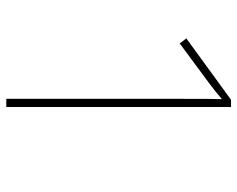

<svg xmlns="http://www.w3.org/2000/svg" viewBox="-92 -662 754 610"><g transform="rotate(90 285.0 -357.0)"><path d="M320 0V-714H297L102 -572L118 -551L241 -642C266 -661 279 -671 295 -685C294 -658 294 -620 294 -563V0Z"/></g></svg>

Font: Noto Kufi Arabic Thin
Style: Regular
Weight: 100
Designer: Monotype Design Team, David Williams, Khaled Hosny
Foundry: Google LLC
Version: Version 2.109